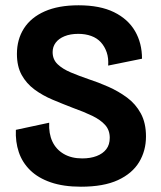

<svg xmlns="http://www.w3.org/2000/svg" viewBox="-20 -692 607 726"><path d="M286 14Q220 14 172 -2.5Q124 -19 94 -48.5Q64 -78 51 -117Q38 -156 40 -201L166 -228Q164 -187 178 -157Q192 -127 221 -110Q250 -93 291 -93Q322 -93 345.5 -102Q369 -111 382 -128Q395 -145 395 -171Q395 -200 377.5 -219.5Q360 -239 329 -254Q298 -269 256 -284Q217 -299 179 -315Q141 -331 110.5 -353.5Q80 -376 62 -408.5Q44 -441 44 -488Q44 -543 70.5 -584.5Q97 -626 149 -649Q201 -672 277 -672Q358 -672 411 -646Q464 -620 490.5 -574.5Q517 -529 517 -470L389 -444Q391 -472 383.5 -494Q376 -516 361.5 -532Q347 -548 325 -556Q303 -564 276 -564Q246 -564 224 -555Q202 -546 190.5 -530.5Q179 -515 179 -495Q179 -467 198 -449Q217 -431 248 -418Q279 -405 314 -393Q351 -381 389.5 -364Q428 -347 460.5 -323Q493 -299 512.5 -263Q532 -227 532 -176Q532 -122 506 -79Q480 -36 426 -11Q372 14 286 14Z"/></svg>

Font: Bricolage Grotesque SemiCondensed
Style: Bold
Weight: 700
Width: 4
Designer: Mathieu Triay
Foundry: Atelier Triay
Version: Version 1.001;gftools[0.9.33.dev8+g029e19f]